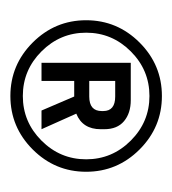

<svg xmlns="http://www.w3.org/2000/svg" viewBox="-1 -850 332 370"><g transform="rotate(90 165.0 -665.0)"><path d="M62 -562Q19 -605 19 -665Q19 -725 62 -768Q105 -811 165 -811Q225 -811 268 -768Q311 -725 311 -665Q311 -605 268 -562Q225 -519 165 -519Q105 -519 62 -562ZM79 -751Q43 -715 43 -665Q43 -615 79 -579Q115 -543 165 -543Q215 -543 251 -579Q287 -615 287 -665Q287 -715 251 -751Q215 -787 165 -787Q115 -787 79 -751ZM229 -693Q229 -658 199 -646L229 -579H193L166 -642H136V-579H101V-751H173Q198 -751 213.5 -738Q229 -725 229 -700ZM194 -698Q194 -721 166 -721H136V-671H166Q194 -671 194 -695Z"/></g></svg>

Font: Cooper Hewitt
Style: Book
Weight: 705
Designer: Village Type and Design LLC
Foundry: Cooper Hewitt Smithsonian Design Museum
Version: 1.000; ttfautohint (v1.8.1)